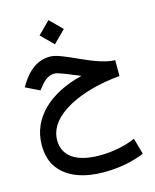

<svg xmlns="http://www.w3.org/2000/svg" viewBox="-143 -763 966 1197"><g transform="rotate(-15 340.0 -165.0)"><path d="M209.5 -590.3 287.6 -512.2 365.7 -590.3 287.6 -668.5ZM625 -319.3C493.7 -322.8 322.3 -446.3 237.8 -446.3C157.2 -446.3 96.7 -399.4 49.8 -323.7L36.1 -301.8L126 -257.8L145 -281.2C169.9 -314 199.7 -336.9 237.3 -336.9C247.6 -336.9 268.1 -331.1 297.9 -319.3C327.6 -307.6 360.8 -294.4 396.5 -279.3C181.6 -227.5 45.4 -98.6 45.4 73.7C45.4 135.7 60.1 186 89.4 224.6C147.9 302.2 252.4 337.4 377.9 337.4C469.2 337.4 563.5 321.3 640.1 288.1L610.8 184.1C543.9 213.4 461.4 229.5 379.9 229.5C232.9 229.5 146 175.3 146 69.8C146 -10.7 202.1 -77.1 292 -126.5C381.8 -175.3 500 -206.5 625 -216.8Z"/></g></svg>

Font: Vazirmatn Medium
Style: Regular
Weight: 500
Designer: Saber Rastikerdar
Foundry: Saber Rastikerdar
Version: Version 33.003